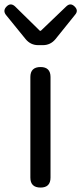

<svg xmlns="http://www.w3.org/2000/svg" viewBox="-45 -845 366 865"><path d="M182.6 -498V-44.9Q182.6 0 137.7 0Q91.8 0 91.8 -44.9V-498Q91.8 -543 137.7 -543Q182.6 -543 182.6 -498ZM293.9 -779.3Q242.2 -714.8 205.1 -668.9Q182.6 -641.6 148.4 -641.6H127Q92.8 -641.6 70.3 -668.9L-18.6 -778.3Q-33.2 -797.9 -15.1 -815.9Q2.9 -834 22.5 -816.4L134.8 -706.1H138.7L253.9 -816.4Q272.5 -834 291 -815.9Q309.6 -797.9 293.9 -779.3Z"/></svg>

Font: GenSenMaruGothic TW TTF Regular
Style: Regular
Weight: 400
Version: Version 1.301